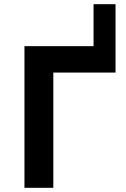

<svg xmlns="http://www.w3.org/2000/svg" viewBox="-20 -896 599 916"><path d="M234.4 -549.8V0H96.7V-675.8H426.3V-876H531.2V-549.8Z"/></svg>

Font: Cadman
Style: Bold
Weight: 700
Designer: Paul James MIller
Foundry: High-Logic / Made with FontCreator
Version: Version 2.114;March 28, 2021;FontCreator 13.0.0.2683 64-bit